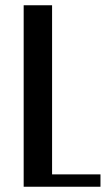

<svg xmlns="http://www.w3.org/2000/svg" viewBox="-20 -710 405 730"><path d="M362 0H70V-690H178V-47H362Z"/></svg>

Font: Trochut
Style: Regular
Weight: 400
Designer: Andreu Balius
Foundry: Andreu Balius
Version: Version 1.001